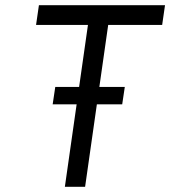

<svg xmlns="http://www.w3.org/2000/svg" viewBox="-20 -720 656 740"><path d="M183 -318 193 -385H461L451 -318ZM230 0 319 -624H119L130 -700H616L605 -624H397L308 0Z"/></svg>

Font: Lexend Light
Style: Italic
Weight: 300
Italic angle: -8.13011°
Designer: Bonnie Shaver-Troup, Thomas Jockin
Foundry: Lexend
Version: Version 1.007